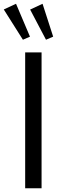

<svg xmlns="http://www.w3.org/2000/svg" viewBox="-60 -1015 319 1035"><path d="M75.7 0V-732.4H164.1V0ZM63.5 -800.8 -39.6 -963.9 26.4 -994.6 101.6 -817.4ZM188 -800.8 102.5 -963.4 169.4 -994.6 226.6 -817.4Z"/></svg>

Font: AntonioLight
Style: Regular
Weight: 300
Designer: Vernon Adams
Foundry: Vernon Adams
Version: Version 1.002